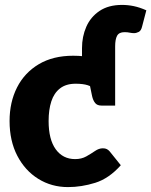

<svg xmlns="http://www.w3.org/2000/svg" viewBox="-20 -754 616 782"><path d="M449 -450 314 -482V-558Q314 -605 331.5 -645Q349 -685 385.5 -709.5Q422 -734 477 -734Q501 -734 525 -729Q549 -724 576 -712L559 -647Q555 -629 545 -624Q535 -619 526 -619Q522 -619 517.5 -619.5Q513 -620 508 -621Q504 -622 498.5 -622.5Q493 -623 487 -623Q465 -623 457 -608.5Q449 -594 449 -565ZM257 8Q190 8 136 -25.5Q82 -59 50.5 -119.5Q19 -180 19 -261Q19 -338 49.5 -398Q80 -458 138 -492.5Q196 -527 278 -527Q322 -527 364 -518Q406 -509 449 -489V-402L376 -385Q356 -401 337 -407Q318 -413 288 -413Q249 -413 224.5 -394Q200 -375 189 -341Q178 -307 178 -261Q178 -186 207 -146Q236 -106 286 -106Q312 -106 331.5 -117Q351 -128 367 -139Q383 -150 399 -150Q409 -150 415.5 -146.5Q422 -143 427 -137L472 -81Q424 -27 368 -9.5Q312 8 257 8ZM341 -431 449 -402V-324H393Q376 -324 367.5 -334.5Q359 -345 355 -363Z"/></svg>

Font: Aleo Black
Style: Regular
Weight: 900
Designer: Alessio Laiso
Foundry: Alessio Laiso
Version: Version 2.001;gftools[0.9.29]